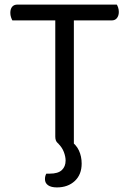

<svg xmlns="http://www.w3.org/2000/svg" viewBox="-20 -628 563 837"><path d="M261 -539 256 -608H489Q492 -604 495 -595Q498 -586 498 -576Q498 -560 490 -549.5Q482 -539 467 -539ZM263 -608 268 -539H34Q31 -544 28 -553Q25 -562 25 -572Q25 -589 33 -598.5Q41 -608 56 -608ZM221 -566H302V-2Q297 0 286.5 2.5Q276 5 265 5Q243 5 232 -4Q221 -13 221 -32ZM234 -2 284 -17Q312 2 324 28Q336 54 336 85Q336 133 306 161Q276 189 228 189Q203 189 189.5 179.5Q176 170 176 153Q176 139 182 129H197Q233 129 249.5 113.5Q266 98 266 72Q266 55 258.5 35Q251 15 234 -2Z"/></svg>

Font: Baloo Tamma 2
Style: Regular
Weight: 400
Designer: Divya Kowshik, Shuchita Grover and Ek Type
Foundry: Ek Type
Version: Version 1.700